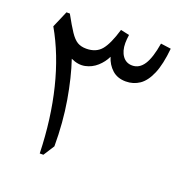

<svg xmlns="http://www.w3.org/2000/svg" viewBox="-136 -899 998 1025"><g transform="rotate(20 363.5 -386.0)"><path d="M606 -772.5 664.1 -764.6Q655.3 -672.9 632.1 -618.7Q608.9 -564.5 574.7 -541.3Q540.5 -518.1 497.6 -518.1Q450.2 -518.1 419.9 -545.4Q389.6 -572.8 377 -614.3Q361.3 -581.1 332.5 -555.2Q303.7 -529.3 265.9 -521.5Q228 -513.7 186 -533.7Q217.8 -439.5 238.3 -318.8Q258.8 -198.2 258.8 -62.5L218.8 0H198.2Q192.4 -195.8 151.1 -363Q109.9 -530.3 34.2 -662.6L74.7 -756.8H93.8Q126 -698.2 147.2 -666.5Q168.5 -634.8 189 -622.6Q209.5 -610.4 239.7 -610.4Q294.9 -610.4 325 -646.2Q355 -682.1 380.4 -768.1L429.7 -757.3Q427.7 -744.1 426.8 -732.2Q425.8 -720.2 425.8 -710.4Q425.8 -665.5 445.8 -637.7Q465.8 -609.9 501 -609.9Q541 -609.9 566.7 -649.2Q592.3 -688.5 606 -772.5Z"/></g></svg>

Font: Pinar-DS2-FD Medium
Style: Regular
Weight: 500
Designer: Amin Abedi
Version: Version 3.000